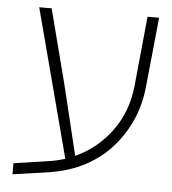

<svg xmlns="http://www.w3.org/2000/svg" viewBox="-49 -675 665 744"><g transform="rotate(5 283.5 -303.0)"><path d="M540 -629.9 512.7 -358.9Q499.5 -225.1 413.1 -125Q371.1 -75.7 308.1 -41.7Q245.1 -7.8 163.8 4.2Q82.5 16.1 26.9 23.9V-19L165.5 -39.6Q194.8 -43.9 225.6 -53.7L73.7 -629.9H122.1L195.8 -344.7L262.7 -68.4Q346.7 -106.4 402.3 -181.9Q458 -257.3 468.3 -358.9L495.1 -629.9Z"/></g></svg>

Font: Open Sans Hebrew Light
Style: Regular
Weight: 300
Foundry: Ascender Corporation, Yanek Iontef
Version: Version 2.001;PS 002.001;hotconv 1.0.70;makeotf.lib2.5.58329